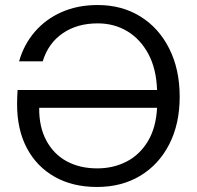

<svg xmlns="http://www.w3.org/2000/svg" viewBox="-20 -732 782 764"><path d="M366 12Q269 12 197.5 -28.5Q126 -69 87 -142.5Q48 -216 48 -317Q48 -344 50 -374H605Q602 -459 570 -518Q538 -577 486 -608Q434 -639 369 -639Q287 -639 229.5 -599.5Q172 -560 150 -488H56Q75 -555 118.5 -605.5Q162 -656 225.5 -684Q289 -712 369 -712Q465 -712 538.5 -666.5Q612 -621 653.5 -538.5Q695 -456 695 -347Q695 -239 653.5 -158Q612 -77 538 -32.5Q464 12 366 12ZM367 -62Q431 -62 483.5 -89Q536 -116 568.5 -170Q601 -224 605 -303H136Q135 -228 164 -173.5Q193 -119 245 -90.5Q297 -62 367 -62Z"/></svg>

Font: DM Sans
Style: Regular
Weight: 400
Designer: Colophon Foundry, Jonny Pinhorn
Foundry: Colophon Foundry
Version: Version 4.004; ttfautohint (v1.8.4.7-5d5b)